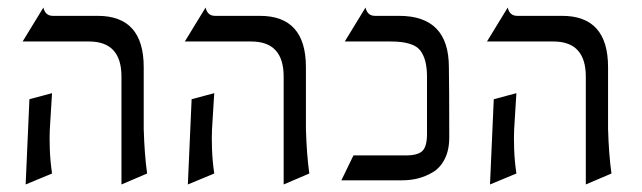

<svg xmlns="http://www.w3.org/2000/svg" viewBox="-20 -476 1701 509"><path d="M120 -434H239Q361 -434 361 -298V-134Q363 -66 370 -16L302 13V-273Q302 -366 216 -366H40L95 -456Q100 -434 120 -434ZM118 -229Q117 -212 115 -181.5Q113 -151 112 -132Q111 -113 112 -81.5Q113 -50 118 -16L48 13L58 -213Z M550 -434H669Q791 -434 791 -298V-134Q793 -66 800 -16L732 13V-273Q732 -366 646 -366H470L525 -456Q530 -434 550 -434ZM548 -229Q547 -212 545 -181.5Q543 -151 542 -132Q541 -113 542 -81.5Q543 -50 548 -16L478 13L488 -213Z M885 2 917 -64H1056Q1088 -64 1100 -76Q1112 -88 1112 -121V-273Q1112 -320 1093.5 -343Q1075 -366 1016 -366H894L949 -456Q954 -434 974 -434H1038Q1170 -434 1170 -298Q1171 -243 1171 -112Q1171 -78 1159 -54.5Q1147 -31 1127.5 -19.5Q1108 -8 1088 -3Q1068 2 1046 2Z M1351 -434H1470Q1592 -434 1592 -298V-134Q1594 -66 1601 -16L1533 13V-273Q1533 -366 1447 -366H1271L1326 -456Q1331 -434 1351 -434ZM1349 -229Q1348 -212 1346 -181.5Q1344 -151 1343 -132Q1342 -113 1343 -81.5Q1344 -50 1349 -16L1279 13L1289 -213Z"/></svg>

Font: Bellefair
Style: Regular
Weight: 400
Designer: Nick Shinn, Liron Lavi Turkenic
Foundry: Shinntype
Version: Version 1.003;PS 001.003;hotconv 1.0.88;makeotf.lib2.5.64775